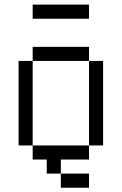

<svg xmlns="http://www.w3.org/2000/svg" viewBox="-20 -708 540 852"><path d="M375 125V62.5H250V125ZM375 -625V-687.5H125V-625ZM250 62.5V0H375V-62.5H125V0H187.5V62.5ZM125 -62.5Q125 -62.5 125 -437.5H62.5Q62.5 -437.5 62.5 -62.5ZM375 -62.5H437.5Q437.5 -62.5 437.5 -437.5H375Q375 -437.5 375 -62.5ZM125 -437.5H375V-500H125Z"/></svg>

Font: Unifont
Style: Regular
Weight: 500
Version: Version 13.0.05